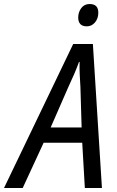

<svg xmlns="http://www.w3.org/2000/svg" viewBox="-81 -935 584 955"><path d="M-61 0H32L136 -225H328L341 0H426L381 -716H283ZM171 -301 258 -500Q274 -534 288 -566.5Q302 -599 312 -627H315Q314 -600 315.5 -566.5Q317 -533 319 -502L325 -301ZM351 -804Q375 -804 391.5 -823.5Q408 -843 408 -872Q408 -915 365 -915Q338 -915 323 -894.5Q308 -874 308 -848Q308 -804 351 -804Z"/></svg>

Font: Noto Sans UI SemiCondensed
Style: Italic
Weight: 400
Width: 4
Italic angle: -12°
Designer: Monotype Design Team
Foundry: Monotype Imaging Inc.
Version: Version 1.901